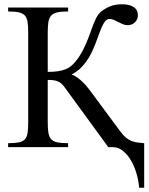

<svg xmlns="http://www.w3.org/2000/svg" viewBox="-20 -698 707 911"><path d="M640.1 192.9Q637.7 158.7 627.4 124.3Q617.2 89.8 600.8 62.3Q584.5 34.7 562.5 17.3Q540.5 0 514.2 0H493.7L287.6 -282.7Q279.8 -293.9 271.7 -301Q263.7 -308.1 254.2 -312Q244.6 -315.9 232.9 -317.4Q221.2 -318.8 206.5 -318.8V-117.7Q206.5 -86.9 209.7 -67.6Q212.9 -48.3 223.1 -37.4Q233.4 -26.4 252.4 -22.5Q271.5 -18.6 303.2 -18.6V0H18.6V-18.6Q50.8 -18.6 69.6 -22.5Q88.4 -26.4 98.1 -37.1Q107.9 -47.9 110.8 -67.1Q113.8 -86.4 113.8 -117.7V-544.4Q113.8 -574.7 110.8 -594Q107.9 -613.3 97.9 -624.3Q87.9 -635.3 69.1 -639.4Q50.3 -643.6 18.6 -643.6V-662.1H303.2V-643.6Q271.5 -643.6 252.4 -639.4Q233.4 -635.3 223.1 -624.3Q212.9 -613.3 209.7 -594Q206.5 -574.7 206.5 -544.4V-356.9Q234.9 -356.9 255.1 -360.1Q275.4 -363.3 290.3 -369.1Q305.2 -375 316.2 -383.8Q327.1 -392.6 336.9 -404.3Q353.5 -423.8 366.2 -446.5Q378.9 -469.2 388.9 -492.7Q398.9 -516.1 407 -538.8Q415 -561.5 422.6 -581.1Q430.2 -600.6 438.2 -616Q446.3 -631.3 456.1 -640.1Q474.6 -655.8 499.3 -666.7Q523.9 -677.7 559.1 -677.7Q594.2 -677.7 614.3 -664.6Q634.3 -651.4 634.3 -624.5Q634.3 -614.7 630.4 -606.4Q626.5 -598.1 619.9 -591.8Q613.3 -585.4 604.5 -582Q595.7 -578.6 585.9 -578.6Q573.2 -578.6 562.5 -583.3Q551.8 -587.9 541.5 -593.3Q531.2 -598.6 521 -603.3Q510.7 -607.9 499.5 -607.9Q488.3 -607.9 480 -598.4Q471.7 -588.9 464.4 -572.8Q457 -556.6 449.7 -535.9Q442.4 -515.1 433.6 -492.7Q424.8 -470.2 414.1 -447.5Q403.3 -424.8 388.7 -405.3Q379.9 -393.6 373 -385.7Q366.2 -377.9 358.9 -371.3Q351.6 -364.7 342.3 -358.4Q333 -352.1 319.3 -343.8Q336.9 -339.8 361.6 -318.6Q386.2 -297.4 410.6 -263.7L551.8 -73.2Q564.5 -55.7 577.4 -45.2Q590.3 -34.7 603.8 -29.3Q617.2 -23.9 632.1 -22Q647 -20 664.1 -18.6V192.9Z"/></svg>

Font: Doulos SIL Compact
Style: Regular
Weight: 400
Designer: Walt Agee, Victor Gaultney, Peter Martin, Debbi Hosken
Foundry: SIL International
Version: Version 4.110; 2011; Maintenance release ; LnSpcTght